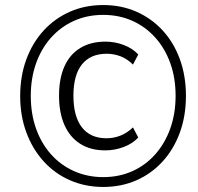

<svg xmlns="http://www.w3.org/2000/svg" viewBox="-20 -733 784 761"><path d="M389 8Q318 8 257.5 -18.5Q197 -45 153 -93.5Q109 -142 84.5 -208Q60 -274 60 -352Q60 -432 84.5 -498Q109 -564 153 -612Q197 -660 257 -686.5Q317 -713 389 -713Q461 -713 521 -686.5Q581 -660 625 -612Q669 -564 693 -498Q717 -432 717 -353Q717 -274 693 -208Q669 -142 625 -93.5Q581 -45 521 -18.5Q461 8 389 8ZM397 -137Q339 -137 298 -163Q257 -189 235.5 -237.5Q214 -286 214 -354Q214 -422 235.5 -470Q257 -518 298.5 -543Q340 -568 398 -568Q436 -568 471 -554.5Q506 -541 528 -517L507 -477Q484 -500 457.5 -510Q431 -520 403 -520Q339 -520 305 -478Q271 -436 271 -353Q271 -272 304.5 -228.5Q338 -185 402 -185Q431 -185 457.5 -195.5Q484 -206 507 -228L528 -188Q506 -164 470.5 -150.5Q435 -137 397 -137ZM389 -31Q452 -31 504.5 -54.5Q557 -78 595.5 -121.5Q634 -165 655 -224Q676 -283 676 -353Q676 -424 655 -482.5Q634 -541 595.5 -584Q557 -627 504.5 -650.5Q452 -674 389 -674Q326 -674 273.5 -650.5Q221 -627 182.5 -584Q144 -541 123 -482Q102 -423 102 -353Q102 -282 123 -223Q144 -164 182.5 -121Q221 -78 274 -54.5Q327 -31 389 -31Z"/></svg>

Font: Nunito Sans 10pt SemiCondensed Light
Style: Italic
Weight: 300
Width: 4
Italic angle: -9°
Designer: Vernon Adams
Foundry: Vernon Adams
Version: Version 3.101;gftools[0.9.27]